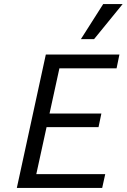

<svg xmlns="http://www.w3.org/2000/svg" viewBox="-20 -927 625 947"><path d="M484 0H63L206 -658H569L555 -590H273L159 -68H499ZM154 -300 169 -367H480L466 -300ZM379 -734 489 -907H585L444 -734Z"/></svg>

Font: Ysabeau Office Medium
Style: Italic
Weight: 500
Italic angle: -12°
Designer: Christian Thalmann (Catharsis Fonts)
Version: Version 2.001;gftools[0.9.30]; featfreeze: tnum,lnum,ss02